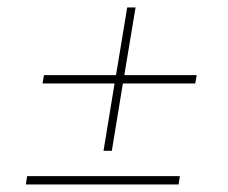

<svg xmlns="http://www.w3.org/2000/svg" viewBox="-20 -566 614 518"><path d="M94.7 -340.8 98.6 -363.3H293L323.2 -545.9H345.7L315.4 -363.3H510.7L506.8 -340.8H311.5L281.7 -159.2H259.3L289.1 -340.8ZM49.8 -68.4 53.2 -90.8H465.3L461.9 -68.4Z"/></svg>

Font: Inter Display Thin
Style: Italic
Weight: 100
Italic angle: -9.39999°
Designer: Rasmus Andersson
Foundry: rsms
Version: Version 4.000;git-a52131595